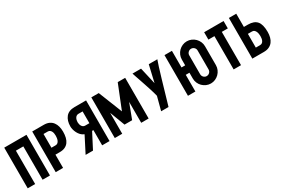

<svg xmlns="http://www.w3.org/2000/svg" viewBox="87 -1837 4325 2952"><g transform="rotate(-30 2249.5 -361.0)"><path d="M36 -722H431V0H300V-592H168V0H36Z M738 -722Q793 -722 832 -703.5Q871 -685 895.5 -652.5Q920 -620 931.5 -576.5Q943 -533 943 -483Q943 -427 932 -381.5Q921 -336 897 -303.5Q873 -271 835 -253Q797 -235 742 -235H664V0H533V-722ZM664 -358H738Q761 -358 776 -371Q791 -384 799.5 -403.5Q808 -423 811 -445Q814 -467 814 -485Q814 -504 811 -524.5Q808 -545 799.5 -562Q791 -579 776.5 -590.5Q762 -602 738 -602H664Z M1358 -602H1284Q1264 -602 1249.5 -592.5Q1235 -583 1226 -567.5Q1217 -552 1212.5 -533.5Q1208 -515 1208 -497Q1208 -479 1212.5 -460.5Q1217 -442 1226 -427Q1235 -412 1249.5 -402.5Q1264 -393 1284 -393H1358ZM1195 0H1064L1209 -283Q1174 -296 1149.5 -322Q1125 -348 1109.5 -378.5Q1094 -409 1086.5 -440Q1079 -471 1079 -495Q1079 -598 1129.5 -660Q1180 -722 1284 -722H1489V0H1358V-270H1335Z M1950 -104H1815L1714 -371V0H1582V-722H1714L1882 -300L2051 -722H2183V0H2051V-371Z M2754 -722Q2747 -700 2737.5 -672.5Q2728 -645 2717 -612Q2706 -580 2661 -427.5Q2616 -275 2536 0H2405L2468 -239Q2462 -265 2451 -303.5Q2440 -342 2425.5 -386Q2411 -430 2395.5 -477Q2380 -524 2364.5 -569Q2349 -614 2335.5 -653.5Q2322 -693 2313 -722H2465L2533 -425L2602 -722Z M2881 0V-722H3013V-427H3078V-529Q3078 -571 3094 -608.5Q3110 -646 3138 -674Q3166 -702 3203.5 -718.5Q3241 -735 3283 -735Q3325 -735 3362.5 -718.5Q3400 -702 3428 -674Q3456 -646 3472.5 -608.5Q3489 -571 3489 -529V-193Q3489 -151 3472.5 -113.5Q3456 -76 3428 -48Q3400 -20 3362.5 -3.5Q3325 13 3283 13Q3241 13 3203.5 -3.5Q3166 -20 3138 -48Q3110 -76 3094 -113.5Q3078 -151 3078 -193V-296H3013V0ZM3358 -529Q3358 -560 3336 -581.5Q3314 -603 3283 -603Q3253 -603 3231 -581Q3209 -559 3209 -529V-193Q3209 -163 3230.5 -140.5Q3252 -118 3283 -118Q3314 -118 3336 -140Q3358 -162 3358 -193Z M3823 -591V0H3692V-591H3585V-722H3930V-591Z M4155 -120H4229Q4253 -120 4267.5 -131Q4282 -142 4290.5 -159.5Q4299 -177 4302 -197.5Q4305 -218 4305 -237Q4305 -255 4302 -277Q4299 -299 4290.5 -318.5Q4282 -338 4267 -351Q4252 -364 4229 -364H4155ZM4024 0V-722H4155V-487H4228Q4334 -487 4384 -429.5Q4434 -372 4434 -239Q4434 -189 4422.5 -145Q4411 -101 4386.5 -69Q4362 -37 4323 -18.5Q4284 0 4229 0Z"/></g></svg>

Font: PostBus
Style: Regular
Weight: 400
Designer: Peter Wiegel
Version: Version 1.001